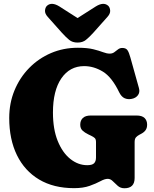

<svg xmlns="http://www.w3.org/2000/svg" viewBox="-20 -964 802 999"><path d="M680.5 -38Q680.5 15.5 627.5 15.5Q607 15.5 593 3.2Q579 -9 567 -21.2Q555 -33.5 540.5 -33.5Q525 -33.5 502.5 -21.2Q480 -9 446.5 3Q413 15 365.5 15Q259 15 183.5 -30Q108 -75 68 -157Q28 -239 28 -350Q28 -427.5 55.5 -494Q83 -560.5 131.8 -610.2Q180.5 -660 245.2 -687.8Q310 -715.5 385 -715.5Q434.5 -715.5 465.5 -707.8Q496.5 -700 516 -692.5Q535.5 -685 551 -685Q564.5 -685 574.5 -692.2Q584.5 -699.5 594 -707Q603.5 -714.5 616.5 -714.5Q635 -714.5 643 -703.2Q651 -692 658.5 -664.5L703 -505.5Q709 -484 697.8 -468.8Q686.5 -453.5 665 -449.5Q645 -445.5 628.2 -453Q611.5 -460.5 600 -484Q562 -563 515 -591.5Q468 -620 418 -620Q343 -620 299.2 -556.2Q255.5 -492.5 255.5 -378.5Q255.5 -292 280.2 -230.8Q305 -169.5 345.8 -137Q386.5 -104.5 434 -104.5Q459.5 -104.5 469.5 -114.5Q479.5 -124.5 479.5 -144.5V-224.5Q479.5 -239.5 473.2 -245.5Q467 -251.5 454.5 -257.5L439 -265Q420.5 -274 409 -285Q397.5 -296 397.5 -315Q397.5 -337 411 -350Q424.5 -363 453 -363H690Q719 -363 732.2 -350Q745.5 -337 745.5 -315.5Q745.5 -298 737.5 -286.8Q729.5 -275.5 714 -267.5L705.5 -263Q695 -257.5 687.8 -249.8Q680.5 -242 680.5 -224.5ZM465 -793Q444.5 -770.5 427.2 -756.5Q410 -742.5 383.5 -742.5Q357 -742.5 340 -756.5Q323 -770.5 302.5 -793L229 -875.5Q213 -893 214.2 -909.2Q215.5 -925.5 224.5 -934Q248.5 -955.5 289 -930.5L383.5 -870L478.5 -930.5Q519 -955.5 543 -934Q552 -925.5 553.2 -909.2Q554.5 -893 538.5 -875.5Z"/></svg>

Font: Fraunces 72pt S100 Black
Style: Regular
Weight: 900
Version: Version 1.000; ttfautohint (v1.8.3)